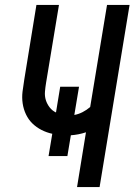

<svg xmlns="http://www.w3.org/2000/svg" viewBox="-20 -755 543 775"><path d="M291 0 327 -221Q312 -216 296.5 -213Q281 -210 266 -209L252 -125H176L191 -215Q168 -220 147.5 -230.5Q127 -241 111 -256.5Q95 -272 85 -293Q75 -314 71.5 -337.5Q68 -361 71 -385.5Q74 -410 78 -434L127 -735H218L166 -421Q163 -403 161.5 -385Q160 -367 165 -351Q170 -335 180.5 -321.5Q191 -308 206 -301L223 -405H299L280 -291Q297 -294 313.5 -302.5Q330 -311 344 -323L412 -735H503L382 0Z"/></svg>

Font: Iosevka Term Curly Md Obl
Style: Regular
Weight: 500
Italic angle: -9°
Designer: Belleve Invis
Foundry: Belleve Invis
Version: Version 32.3.0